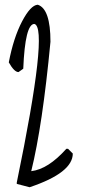

<svg xmlns="http://www.w3.org/2000/svg" viewBox="-20 -787 358 810"><path d="M139.2 -767.1Q192.9 -750 192.9 -610.8Q159.2 -255.9 111.8 -64.9Q183.1 -73.2 259.8 -159.2H267.1L287.1 -139.2Q287.1 -58.1 105 2.9L50.8 -11.2V-17.1Q186 -670.9 125 -686Q85.9 -686 78.1 -497.1L58.1 -482.9Q40 -482.9 17.1 -523.9Q37.1 -627.9 73 -696.5Q108.9 -765.1 139.2 -767.1Z"/></svg>

Font: Loved by the King
Style: Regular
Weight: 400
Designer: Kimberly Geswein
Foundry: Kimberly Geswein
Version: Version 1.002 2006